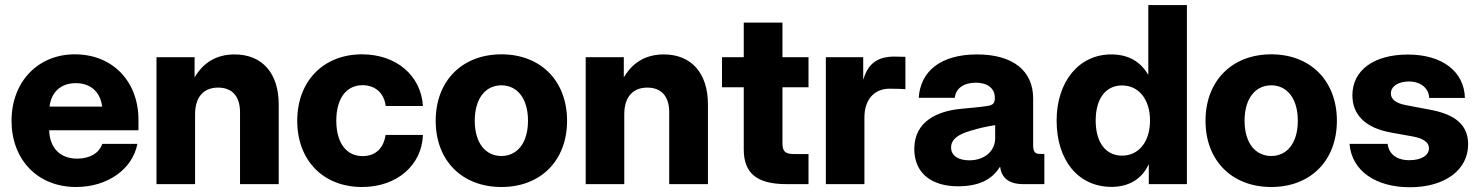

<svg xmlns="http://www.w3.org/2000/svg" viewBox="-20 -748 6008 780"><path d="M289.1 11.7C416.5 11.7 518.6 -60.5 538.1 -163.6H395.5C383.3 -127 346.2 -103.5 293.9 -103.5C223.1 -103.5 182.1 -147.9 179.7 -218.8H542.5V-261.2C542.5 -417.5 437.5 -527.3 284.2 -527.3C133.3 -527.3 26.9 -415 26.9 -257.3C26.9 -100.6 131.3 11.7 289.1 11.7ZM181.2 -314.9C188.5 -374.5 227.5 -410.2 288.1 -410.2C348.1 -410.2 387.7 -374.5 395 -314.9Z M772.5 -283.2C772.5 -357.9 810.5 -392.1 866.2 -392.1C922.9 -392.1 955.1 -356.9 955.1 -292.5V0H1112.3V-323.7C1112.3 -452.1 1043.9 -526.9 933.1 -526.9C857.4 -526.9 805.2 -492.2 770.5 -433.6V-515.6H615.7V0H772.5Z M1450.7 11.7C1592.3 11.7 1693.8 -76.7 1698.2 -199.7H1546.4C1538.6 -147 1506.8 -113.8 1453.1 -113.8C1386.2 -113.8 1346.2 -168.9 1346.2 -257.3C1346.2 -346.7 1385.7 -401.9 1453.1 -401.9C1506.3 -401.9 1540.5 -368.2 1546.9 -317.4H1698.2C1690.4 -440.9 1590.3 -527.3 1450.7 -527.3C1293 -527.3 1187.5 -417.5 1187.5 -257.3C1187.5 -97.2 1292.5 11.7 1450.7 11.7Z M2017.1 11.7C2176.3 11.7 2283.7 -95.2 2283.7 -257.3C2283.7 -419.9 2176.3 -527.3 2017.1 -527.3C1857.9 -527.3 1750 -419.9 1750 -257.3C1750 -94.7 1857.9 11.7 2017.1 11.7ZM2017.1 -114.3C1953.1 -114.3 1908.7 -166.5 1908.7 -257.3C1908.7 -349.1 1953.1 -401.4 2017.1 -401.4C2080.6 -401.4 2125 -348.6 2125 -257.3C2125 -166.5 2080.6 -114.3 2017.1 -114.3Z M2516.1 -283.2C2516.1 -357.9 2554.2 -392.1 2609.9 -392.1C2666.5 -392.1 2698.7 -356.9 2698.7 -292.5V0H2856V-323.7C2856 -452.1 2787.6 -526.9 2676.8 -526.9C2601.1 -526.9 2548.8 -492.2 2514.2 -433.6V-515.6H2359.4V0H2516.1Z M3001.5 -656.2V-515.6H2913.1V-393.6H3001.5V-141.1C3001.5 -43.9 3055.2 0 3174.8 0H3264.6V-122.1H3207.5C3169.4 -122.1 3158.7 -132.8 3158.7 -167V-393.6H3264.6V-515.6H3158.7V-656.2Z M3335 0H3491.7V-271C3491.7 -346.2 3534.2 -387.7 3593.8 -387.7C3618.2 -387.7 3647 -386.7 3658.2 -385.7V-517.1C3645.5 -517.6 3631.3 -518.1 3613.8 -518.1C3545.4 -518.1 3506.8 -490.2 3487.8 -426.3H3486.8V-515.6H3335Z M3871.6 8.8C3956.1 8.8 4009.3 -17.6 4041.5 -69.3H4043.5C4048.3 -24.4 4081.1 0 4136.2 0H4222.7V-122.6H4205.1C4185.5 -122.6 4177.2 -131.8 4177.2 -155.8V-348.1C4177.2 -460.4 4095.2 -526.9 3949.2 -526.9C3803.2 -526.9 3719.2 -460 3712.4 -350.6H3858.9C3862.3 -387.7 3894 -412.1 3944.3 -412.1C3992.2 -412.1 4021.5 -388.7 4021.5 -351.1C4021.5 -332.5 4017.6 -322.8 3996.6 -318.4C3974.6 -314.5 3931.6 -310.1 3887.7 -306.2C3789.1 -297.9 3694.3 -255.4 3694.3 -143.1C3694.3 -41 3768.6 8.8 3871.6 8.8ZM3917.5 -96.7C3873 -96.7 3843.8 -115.7 3843.8 -148.9C3843.8 -184.1 3876.5 -203.1 3921.4 -216.3C3956.5 -227.5 3987.8 -233.9 4022.9 -239.7V-187C4022.9 -133.8 3979.5 -96.7 3917.5 -96.7Z M4495.6 11.2C4563.5 11.2 4618.2 -19 4646 -79.6H4647V0H4801.8V-727.5H4645V-445.3H4644C4611.3 -500.5 4561 -526.9 4494.1 -526.9C4363.3 -526.9 4272.5 -416.5 4272.5 -258.3C4272.5 -96.2 4360.8 11.2 4495.6 11.2ZM4538.1 -115.7C4472.7 -115.7 4431.2 -168.5 4431.2 -258.3C4431.2 -348.1 4472.7 -400.9 4538.1 -400.9C4606 -400.9 4651.9 -344.7 4651.9 -258.3C4651.9 -171.9 4606 -115.7 4538.1 -115.7Z M5144.5 11.7C5303.7 11.7 5411.1 -95.2 5411.1 -257.3C5411.1 -419.9 5303.7 -527.3 5144.5 -527.3C4985.4 -527.3 4877.4 -419.9 4877.4 -257.3C4877.4 -94.7 4985.4 11.7 5144.5 11.7ZM5144.5 -114.3C5080.6 -114.3 5036.1 -166.5 5036.1 -257.3C5036.1 -349.1 5080.6 -401.4 5144.5 -401.4C5208 -401.4 5252.4 -348.6 5252.4 -257.3C5252.4 -166.5 5208 -114.3 5144.5 -114.3Z M5708 12.7C5848.1 12.7 5944.3 -56.6 5944.3 -161.6C5944.3 -237.8 5895.5 -282.7 5790 -302.2L5689.5 -321.3C5651.9 -328.6 5630.4 -344.2 5630.4 -368.2C5630.4 -396 5658.2 -417 5704.6 -417C5752 -417 5785.2 -388.2 5786.1 -350.1H5931.2C5928.2 -458.5 5838.4 -526.4 5699.2 -526.4C5560.1 -526.4 5474.1 -461.4 5474.1 -361.3C5474.1 -280.3 5527.8 -229 5628.4 -210L5720.7 -193.4C5761.7 -185.5 5785.2 -170.4 5785.2 -146C5785.2 -117.2 5755.4 -97.2 5705.6 -97.2C5653.3 -97.2 5622.1 -122.6 5617.2 -163.6H5462.4C5471.2 -53.7 5569.3 12.7 5708 12.7Z"/></svg>

Font: Raveo Display
Style: Bold
Weight: 700
Designer: Jakub Foglar, Rasmus Andersson (Inter)
Foundry: Jakubfoglar.com
Version: Version 1.100;Glyphs 3.2.3 (3260)